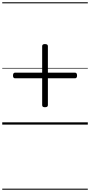

<svg xmlns="http://www.w3.org/2000/svg" viewBox="-20 -1111 803 1712"><path d="M380 -155Q368 -155 362 -159.5Q356 -164 356 -174V-699Q356 -709 362 -713.5Q368 -718 380 -718Q394 -718 400.5 -713.5Q407 -709 407 -699V-174Q407 -164 400.5 -159.5Q394 -155 380 -155ZM114 -413Q105 -413 100.5 -419Q96 -425 96 -437Q96 -463 114 -463H649Q658 -463 662.5 -456.5Q667 -450 667 -437Q667 -413 649 -413ZM0 571H763V581H0ZM0 -20H763V0H0ZM0 -505H763V-500H0ZM0 -1091H763V-1081H0Z"/></svg>

Font: Playwrite PT Guides
Style: Regular
Weight: 400
Designer: Veronika Burian, José Scaglione
Foundry: TypeTogether
Version: Version 1.003